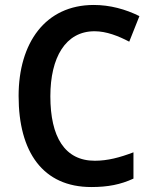

<svg xmlns="http://www.w3.org/2000/svg" viewBox="-20 -810 613 774"><path d="M361 -684C409 -684 457 -665 501 -642L542 -745C486 -773 423 -790 358 -790C162 -790 55 -636 55 -423C55 -197 153 -56 348 -56C415 -56 466 -66 518 -90V-196C463 -175 414 -162 362 -162C241 -162 183 -258 183 -422C183 -578 244 -684 361 -684Z"/></svg>

Font: Noto Sans Malayalam UI SemiCondensed SemiBold
Style: Regular
Weight: 600
Width: 4
Designer: Jelle Bosma - Monotype Design Team
Foundry: Monotype Imaging Inc.
Version: Version 2.104